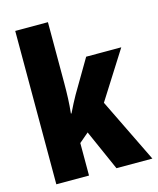

<svg xmlns="http://www.w3.org/2000/svg" viewBox="-114 -891 754 919"><g transform="rotate(-15 263.0 -431.0)"><path d="M212 -509Q212 -471 210.5 -433.5Q209 -396 205 -360H208Q219 -383 230 -404Q241 -425 250 -441L346 -604H520L371 -369L526 -51H348L259 -252L212 -212V-51H50V-811H212Z"/></g></svg>

Font: Noto Sans Tamil UI ExtraCondensed Black
Style: Regular
Weight: 900
Width: 2
Designer: Jelle Bosma - Monotype Design Team
Foundry: Monotype Imaging Inc.
Version: Version 2.004; ttfautohint (v1.8.4.7-5d5b)